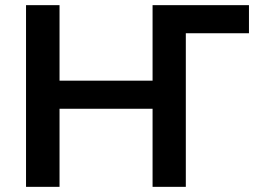

<svg xmlns="http://www.w3.org/2000/svg" viewBox="-20 -725 994 745"><path d="M81 0V-705H211V-412H572V-705H946V-596H701V0H572V-303H211V0Z"/></svg>

Font: Nunito Sans 11pt
Style: Bold
Weight: 700
Version: Version 3.101;gftools[0.9.27]